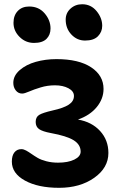

<svg xmlns="http://www.w3.org/2000/svg" viewBox="-20 -816 573 909"><path d="M382.8 -624Q344.7 -624 317.9 -652.6Q291 -681.2 291 -723.1Q291 -754.4 313.7 -775.1Q336.4 -795.9 369.1 -795.9Q410.6 -795.9 437.3 -763.4Q463.9 -731 463.9 -693.8Q463.9 -665 443.8 -644.5Q423.8 -624 382.8 -624ZM141.1 -612.8Q101.1 -612.8 72.5 -641.4Q43.9 -669.9 43.9 -708Q43.9 -742.7 64 -763.9Q84 -785.2 118.2 -785.2Q163.6 -785.2 191.4 -752.7Q219.2 -720.2 219.2 -681.2Q219.2 -650.9 200 -631.8Q180.7 -612.8 141.1 -612.8ZM36.1 -50.8Q36.1 -79.6 48.3 -94.7Q60.5 -109.9 81.1 -109.9Q91.8 -109.9 103.8 -103.3Q115.7 -96.7 128.9 -87.4Q142.1 -78.1 158.2 -68.6Q174.3 -59.1 199.7 -52.5Q225.1 -45.9 254.9 -45.9Q302.2 -45.9 332 -60.5Q361.8 -75.2 361.8 -98.1Q361.8 -131.3 328.9 -151.9Q295.9 -172.4 221.2 -186Q181.2 -193.4 165 -204.8Q148.9 -216.3 148.9 -238.8Q148.9 -261.7 165.5 -272Q182.1 -282.2 229 -293Q280.3 -304.2 305.2 -320.3Q330.1 -336.4 330.1 -361.8Q330.1 -384.3 304 -398.2Q277.8 -412.1 240.2 -412.1Q205.1 -412.1 172.9 -402.3Q140.6 -392.6 118.2 -382.8Q95.7 -373 85 -373Q66.4 -373 54.7 -387.9Q43 -402.8 43 -423.8Q43 -457.5 73.2 -483.9Q103.5 -510.3 149.4 -523.2Q195.3 -536.1 247.1 -536.1Q353 -536.1 411.6 -497.3Q470.2 -458.5 470.2 -395Q470.2 -348.6 438.2 -309.3Q406.2 -270 349.1 -250Q414.6 -238.8 453.9 -195.8Q493.2 -152.8 493.2 -91.8Q493.2 -21.5 426 25.9Q358.9 73.2 259.8 73.2Q160.6 73.2 98.4 39.1Q36.1 4.9 36.1 -50.8Z"/></svg>

Font: Shantell Sans Irregular Bouncy
Style: Regular
Weight: 600
Designer: Stephen Nixon, Anya Danilova, Shantell Martin
Foundry: Arrow Type
Version: Version 1.006;[9816181b4]